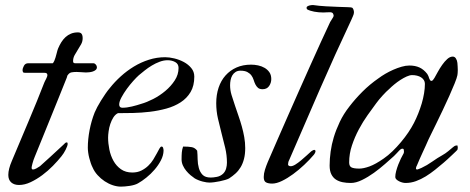

<svg xmlns="http://www.w3.org/2000/svg" viewBox="-20 -709 1820 744"><path d="M12.2 -31.2Q12.2 -53.7 25.9 -85.4Q43.5 -127 59.8 -165.8Q76.2 -204.6 92 -242.2Q107.9 -279.8 122.8 -316.4Q137.7 -353 151.9 -389.6Q152.8 -392.1 154.8 -395.8Q156.7 -399.4 158.7 -403.3Q160.6 -407.2 162.1 -411.1Q163.6 -415 163.6 -418Q163.6 -421.9 161.4 -424.3Q159.2 -426.8 152.8 -426.8H76.7Q70.3 -426.8 68.8 -430.2Q67.4 -433.6 67.4 -436Q67.4 -444.8 72.8 -454.3Q78.1 -463.9 89.4 -463.9H184.1Q185.1 -463.9 186.8 -466.6Q188.5 -469.2 190.4 -473.1Q192.9 -478.5 195.1 -486.1Q197.3 -493.7 199.2 -501Q201.2 -508.3 202.6 -513.9Q204.1 -519.5 205.1 -521Q210.4 -533.7 217.5 -545.2Q224.6 -556.6 233.9 -565.2Q243.2 -573.7 255.1 -578.6Q267.1 -583.5 281.7 -583.5Q292 -583.5 296.1 -577.9Q300.3 -572.3 300.3 -561Q300.3 -548.3 294.4 -537.6Q288.6 -526.9 281.7 -516.4Q274.9 -505.9 269 -495.1Q263.2 -484.4 263.2 -472.2Q263.2 -468.8 264.6 -466.3Q266.1 -463.9 271.5 -463.9H342.8Q346.7 -463.9 351.1 -459Q355.5 -454.1 355.5 -448.7Q355.5 -441.9 350.8 -438Q346.2 -434.1 339.6 -431.9Q333 -429.7 325.7 -429Q318.4 -428.2 313 -428.2Q306.6 -428.2 296.1 -429.2Q285.6 -430.2 276.9 -430.2Q266.6 -430.2 257.6 -428.7Q248.5 -427.2 242.2 -417.5Q241.2 -417.5 240.5 -414.1Q239.7 -410.6 238.8 -408.2Q222.7 -368.2 207.3 -329.8Q191.9 -291.5 176.5 -253.7Q161.1 -215.8 145.8 -178Q130.4 -140.1 114.7 -101.6Q109.4 -88.9 106 -76.2Q102.5 -63.5 102.5 -59.1Q102.5 -52.2 107.9 -52.2Q113.3 -52.2 121.3 -56.6Q129.4 -61 134.8 -64.9Q152.8 -80.6 174.3 -100.6Q195.8 -120.6 227.1 -149.4Q229.5 -151.9 232.2 -154.5Q234.9 -157.2 238.8 -157.2Q242.2 -157.2 242.2 -151.4Q242.2 -147.9 240 -141.8Q237.8 -135.7 234.4 -128.9Q231 -122.1 226.6 -115.2Q222.2 -108.4 217.8 -103Q204.1 -85.9 185.1 -66.4Q166 -46.9 144 -30.5Q122.1 -14.2 98.9 -3.2Q75.7 7.8 53.7 7.8Q34.7 7.8 23.4 -2.2Q12.2 -12.2 12.2 -31.2Z M441.9 -304.2Q441.9 -291.5 454.1 -291.5Q471.2 -291.5 491.5 -296.4Q511.7 -301.3 527.3 -306.6Q548.3 -312.5 573.7 -325.4Q599.1 -338.4 620.8 -356.7Q642.6 -375 657.2 -397.5Q671.9 -419.9 671.9 -445.8Q671.9 -461.4 658.9 -468.5Q646 -475.6 629.4 -475.6Q614.3 -475.6 598.6 -469.7Q583 -463.9 568.4 -455.1Q553.7 -446.3 540.8 -436Q527.8 -425.8 518.1 -417.5Q509.3 -409.7 496.3 -395.3Q483.4 -380.9 471.4 -364.5Q459.5 -348.1 450.7 -331.8Q441.9 -315.4 441.9 -304.2ZM437 -270.5Q426.8 -265.6 419.4 -254.2Q412.1 -242.7 407.5 -228.8Q402.8 -214.8 400.9 -200.4Q398.9 -186 398.9 -175.8Q398.9 -153.3 403.8 -129.4Q408.7 -105.5 419.7 -85.7Q430.7 -65.9 448.7 -53.2Q466.8 -40.5 492.7 -40.5Q512.7 -40.5 527.8 -48.1Q543 -55.7 554.4 -66.7Q565.9 -77.6 574 -90.8Q582 -104 587.9 -115Q593.8 -126 597.9 -133.5Q602.1 -141.1 606 -141.1Q610.4 -141.1 612.1 -136Q613.8 -130.9 613.8 -125Q613.3 -106.4 603.5 -87.6Q593.8 -68.8 579.1 -51.8Q564.5 -34.7 547.1 -20.8Q529.8 -6.8 514.6 1.5Q508.8 4.9 500.5 7.3Q492.2 9.8 482.9 11.2Q473.6 12.7 464.6 13.4Q455.6 14.2 448.7 14.2Q433.6 14.2 417.2 8.8Q400.9 3.4 385.7 -6.6Q370.6 -16.6 358.2 -30.3Q345.7 -43.9 338.4 -61Q335 -67.4 331.8 -76.9Q328.6 -86.4 325.9 -96.7Q323.2 -106.9 321.8 -117.4Q320.3 -127.9 320.3 -136.7Q320.3 -168.9 327.1 -204.8Q334 -240.7 346.7 -272.9Q350.6 -282.2 356.9 -294.2Q363.3 -306.2 371.3 -319.1Q379.4 -332 388.2 -345Q397 -357.9 405.8 -368.2Q424.3 -391.6 448 -413.1Q471.7 -434.6 499 -451.2Q526.4 -467.8 556.9 -477.5Q587.4 -487.3 620.1 -487.3Q635.7 -487.3 655.3 -482.7Q674.8 -478 692.1 -468.8Q709.5 -459.5 721.2 -445.3Q732.9 -431.2 732.9 -412.1Q732.9 -376.5 718.5 -352.3Q704.1 -328.1 679.9 -312.5Q655.8 -296.9 624.8 -288.3Q593.8 -279.8 561 -275.9Q528.3 -272 495.8 -271.2Q463.4 -270.5 437 -270.5Z M683.6 -91.3Q683.6 -107.9 684.6 -118.9Q685.5 -129.9 689.5 -141.1Q711.4 -141.1 723.6 -138.7Q735.8 -136.2 744.1 -125Q745.6 -109.9 745.8 -91.8Q746.1 -73.7 750.5 -57.9Q754.9 -42 765.1 -31.5Q775.4 -21 796.9 -21Q806.6 -21 820.6 -23.7Q834.5 -26.4 844.7 -36.1Q853 -44.4 856.2 -55.9Q859.4 -67.4 859.4 -78.6Q859.4 -107.4 852.8 -135.5Q846.2 -163.6 838.6 -192.1Q831.1 -220.7 824.5 -249.8Q817.9 -278.8 817.9 -309.1Q817.9 -341.8 827.1 -369.4Q836.4 -397 854 -416.7Q871.6 -436.5 896.5 -447.5Q921.4 -458.5 953.1 -458.5Q966.3 -458.5 980.2 -455.6Q994.1 -452.6 1005.4 -446Q1016.6 -439.5 1023.9 -429Q1031.2 -418.5 1031.2 -402.8Q1031.2 -387.7 1022.7 -375.5Q1014.2 -363.3 997.6 -363.3Q985.8 -363.3 979.7 -368.7Q973.6 -374 969.7 -381.8Q965.8 -389.6 962.9 -399.2Q960 -408.7 954.3 -416.5Q948.7 -424.3 938.7 -429.7Q928.7 -435.1 911.6 -435.1Q900.4 -435.1 892.6 -429.9Q884.8 -424.8 880.1 -416.7Q875.5 -408.7 873.5 -398.7Q871.6 -388.7 871.6 -378.4Q871.6 -359.9 877.2 -341.1Q882.8 -322.3 890.6 -299.8Q897.5 -279.3 904.5 -259Q911.6 -238.8 917.2 -218.5Q922.9 -198.2 926.5 -177.5Q930.2 -156.7 930.2 -135.3Q930.2 -111.3 925.5 -93.3Q920.9 -75.2 912.6 -61.3Q904.3 -47.4 892.8 -36.9Q881.3 -26.4 867.7 -17.6Q862.3 -14.6 852.5 -11.7Q842.8 -8.8 831.8 -6.6Q820.8 -4.4 810.1 -2.9Q799.3 -1.5 791.5 -1.5Q787.1 -1.5 780.3 -2.4Q773.4 -3.4 765.6 -5.4Q757.8 -7.3 749.8 -10.5Q741.7 -13.7 734.9 -17.6Q727.5 -22.5 718.5 -30Q709.5 -37.6 701.7 -47.1Q693.8 -56.6 688.7 -67.9Q683.6 -79.1 683.6 -91.3Z M1017.6 -81.1Q1034.7 -120.1 1054.4 -165.8Q1074.2 -211.4 1095.7 -260Q1117.2 -308.6 1139.2 -358.4Q1161.1 -408.2 1182.4 -455.3Q1203.6 -502.4 1223.1 -545.4Q1242.7 -588.4 1259.3 -623.5Q1262.7 -629.9 1267.8 -637.2Q1272.9 -644.5 1272.9 -647.9Q1272.9 -651.9 1270.3 -656.7Q1267.6 -661.6 1257.8 -661.6Q1249 -661.6 1243.4 -661.1Q1237.8 -660.6 1233.4 -660.6Q1214.4 -660.6 1197.5 -663.8Q1180.7 -667 1170.9 -672.4Q1168 -673.8 1168 -679.2Q1168 -682.1 1170.7 -684.1Q1173.3 -686 1177.2 -687.3Q1181.2 -688.5 1185.3 -689Q1189.5 -689.5 1192.9 -689.5Q1216.8 -686 1242.7 -684.6Q1268.6 -683.1 1290.5 -682.4Q1312.5 -681.6 1327.4 -681.2Q1342.3 -680.7 1344.7 -679.2Q1348.1 -676.8 1349.9 -671.1Q1351.6 -665.5 1351.6 -661.6Q1351.6 -654.8 1347.7 -646.5Q1343.8 -638.2 1341.3 -631.8Q1277.8 -497.1 1218.8 -361.6Q1159.7 -226.1 1100.6 -88.9Q1098.1 -84.5 1097.2 -80.1Q1096.2 -75.7 1096.2 -71.8Q1096.2 -68.4 1099.4 -66.7Q1102.5 -64.9 1106.4 -64.9Q1114.3 -64.9 1124.8 -71.5Q1135.3 -78.1 1146.2 -87.2Q1157.2 -96.2 1167.7 -106Q1178.2 -115.7 1186 -122.6Q1194.3 -128.4 1197.8 -128.4Q1198.7 -128.4 1200.7 -127Q1202.6 -125.5 1202.6 -124Q1202.6 -117.2 1195.8 -108.9Q1179.7 -89.8 1158.7 -70.1Q1137.7 -50.3 1115.7 -34.2Q1093.8 -18.1 1072.5 -7.8Q1051.3 2.4 1034.7 2.4Q1020 2.4 1011 -2.2Q1002 -6.8 1002 -22.9Q1002 -36.1 1006.6 -51Q1011.2 -65.9 1017.6 -81.1Z M1438 -309.1Q1422.9 -288.6 1404.5 -262.9Q1386.2 -237.3 1370.4 -207.5Q1354.5 -177.7 1343.8 -145.5Q1333 -113.3 1333 -79.6Q1333 -64.9 1342 -60.3Q1351.1 -55.7 1372.1 -55.7Q1388.7 -55.7 1412.1 -64.2Q1435.5 -72.8 1466.8 -94.7Q1483.9 -106.4 1501 -123Q1518.1 -139.6 1533.7 -158.2Q1549.3 -176.8 1562.3 -196Q1575.2 -215.3 1584 -232.4Q1592.8 -249.5 1600.6 -269Q1608.4 -288.6 1614.3 -308.3Q1620.1 -328.1 1623.3 -347.7Q1626.5 -367.2 1626.5 -384.3Q1626.5 -392.1 1622.6 -398.4Q1618.7 -404.8 1611.8 -409.2Q1605 -413.6 1595.9 -415.8Q1586.9 -418 1577.1 -418Q1567.9 -418 1555.9 -412.6Q1543.9 -407.2 1531.5 -399.2Q1519 -391.1 1507.8 -381.8Q1496.6 -372.6 1488.8 -364.7Q1482.9 -359.9 1476.1 -353Q1469.2 -346.2 1462.4 -338.6Q1455.6 -331.1 1449.2 -323.5Q1442.9 -315.9 1438 -309.1ZM1734.4 -489.7Q1742.2 -489.7 1746.8 -482.2Q1751.5 -474.6 1752.4 -465.3Q1752.9 -458.5 1753.4 -451.2Q1753.9 -443.8 1753.9 -437.5Q1753.9 -431.2 1753.4 -425.8Q1752.9 -420.4 1752.4 -417.5Q1750.5 -407.2 1741.7 -385.5Q1732.9 -363.8 1720.9 -336.9Q1709 -310.1 1695.3 -281.5Q1681.6 -252.9 1669.9 -228.8Q1658.2 -204.6 1649.9 -188Q1641.6 -171.4 1640.6 -168.9Q1635.7 -157.7 1629.9 -144.8Q1624 -131.8 1617.9 -118.7Q1611.8 -105.5 1606.2 -92.8Q1600.6 -80.1 1596.2 -69.3Q1593.8 -65.4 1592.8 -62Q1591.8 -58.6 1591.8 -56.6Q1591.8 -52.2 1596.2 -52.2Q1598.6 -52.2 1602.5 -54Q1606.4 -55.7 1612.8 -58.1Q1634.8 -68.4 1655 -82.8Q1675.3 -97.2 1693.8 -107.4Q1706.1 -114.3 1716.6 -123Q1727.1 -131.8 1735.4 -138.7Q1737.8 -141.1 1741.7 -143.3Q1745.6 -145.5 1752.4 -145.5Q1752.9 -143.1 1753.4 -140.9Q1753.9 -138.7 1753.9 -136.7Q1753.9 -134.8 1753.4 -132.6Q1752.9 -130.4 1752.4 -128.4Q1752.4 -127.9 1746.3 -122.1Q1740.2 -116.2 1731.7 -108.2Q1723.1 -100.1 1714.1 -91.8Q1705.1 -83.5 1699.2 -78.6Q1683.1 -64.9 1665.8 -51Q1648.4 -37.1 1629.9 -25.6Q1611.3 -14.2 1591.8 -7.1Q1572.3 0 1551.3 0Q1545.9 0 1539.3 -1.7Q1532.7 -3.4 1526.4 -6.6Q1520 -9.8 1515.9 -13.9Q1511.7 -18.1 1511.7 -22.9Q1511.7 -33.2 1515.1 -46.1Q1518.6 -59.1 1523.4 -71.5Q1528.3 -84 1533.4 -94.5Q1538.6 -105 1542 -110.8Q1545.4 -115.7 1545.4 -120.6Q1545.4 -124.5 1544.7 -128.7Q1543.9 -132.8 1539.6 -132.8Q1535.6 -132.8 1532.7 -130.6Q1529.8 -128.4 1527.3 -126Q1522 -120.1 1516.8 -114.7Q1511.7 -109.4 1506.3 -104Q1492.2 -91.3 1471.9 -73.5Q1451.7 -55.7 1429 -39.3Q1406.2 -22.9 1382.8 -11.5Q1359.4 0 1339.4 0Q1322.8 0 1307.9 -2.9Q1293 -5.9 1281.7 -13.2Q1270.5 -20.5 1263.9 -33.7Q1257.3 -46.9 1257.3 -67.4Q1257.3 -93.3 1261.2 -121.6Q1265.1 -149.9 1273.4 -177.2Q1282.2 -206.1 1296.6 -236.6Q1311 -267.1 1334 -296.4Q1356 -325.2 1384.5 -353.8Q1413.1 -382.3 1446.3 -405.3Q1458 -414.1 1472.9 -422.9Q1487.8 -431.6 1503.9 -438.7Q1520 -445.8 1536.1 -450.4Q1552.2 -455.1 1566.4 -455.1Q1588.9 -455.1 1605.5 -447.5Q1622.1 -439.9 1635.7 -422.4Q1638.2 -418.9 1640.1 -414.1Q1642.1 -409.2 1643.1 -405.3Q1644.5 -401.4 1646.5 -398.4Q1648.4 -395.5 1652.3 -395.5Q1654.8 -395.5 1658 -399.2Q1661.1 -402.8 1663.6 -407.2Q1668.9 -416.5 1676.5 -430.4Q1684.1 -444.3 1693.4 -457.5Q1702.6 -470.7 1713.1 -480.2Q1723.6 -489.7 1734.4 -489.7Z"/></svg>

Font: IM FELL French Canon
Style: Italic
Weight: 400
Italic angle: -17°
Designer: Igino Marini
Foundry: Igino Marini
Version: 3.00